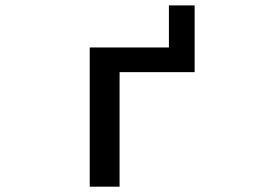

<svg xmlns="http://www.w3.org/2000/svg" viewBox="-20 -701 1040 722"><path d="M615.2 -522.5V-680.7H711.9V-429.7H429.7V1H317.4V-522.5Z"/></svg>

Font: Gen Shin Gothic Monospace Medium
Style: Regular
Weight: 500
Designer: [Source Han Sans]
Ryoko NISHIZUKA  (kana & ideographs); Paul D. Hunt (Latin, Greek & Cyrillic); Wenlong ZHANG  (bopomofo
Version: Version 1.002.20150607